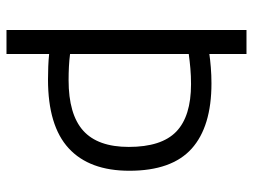

<svg xmlns="http://www.w3.org/2000/svg" viewBox="-114 -666 780 592"><g transform="rotate(90 276.0 -370.0)"><path d="M72.5 0V-740H146.5V-625.5Q163 -628 187.5 -630Q212 -632 237 -632Q370.5 -632 438.5 -570.8Q506.5 -509.5 506.5 -379Q506.5 -255.5 437.2 -191.8Q368 -128 225 -128Q203.5 -128 184.8 -128.8Q166 -129.5 146.5 -131.5V0ZM227 -191.5Q332.5 -191.5 382.8 -236.5Q433 -281.5 433 -377Q433 -478 385.8 -523.5Q338.5 -569 239.5 -569Q214 -569 191.2 -567Q168.5 -565 146.5 -562V-196Q166 -193.5 186 -192.5Q206 -191.5 227 -191.5Z"/></g></svg>

Font: Encode Sans Condensed
Style: Regular
Weight: 400
Width: 3
Designer: Multiple Designers
Foundry: Impallari Type
Version: Version 3.000; ttfautohint (v1.8.3) -l 8 -r 50 -G 200 -x 14 